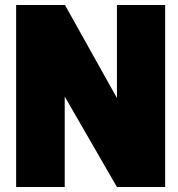

<svg xmlns="http://www.w3.org/2000/svg" viewBox="-20 -752 717 772"><path d="M644 0H450.2L240.2 -363.8V0H44.9V-731.9H241.2L450.2 -357.9V-731.9H644Z"/></svg>

Font: Squarion Black
Style: Regular
Weight: 900
Designer: Natanael Gama
Version: Version 1.00;September 12, 2019;FontCreator 11.5.0.2425 64-b